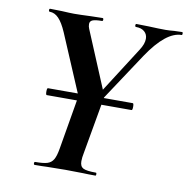

<svg xmlns="http://www.w3.org/2000/svg" viewBox="-73 -696 754 767"><g transform="rotate(10 304.0 -312.5)"><path d="M112 -297Q112 -311 116 -311H460Q464 -311 464 -297Q464 -283 460 -283H116Q112 -283 112 -297ZM294 -282 450 -526Q467 -552 467 -573Q467 -591 454.5 -602Q442 -613 420 -613Q416 -613 416 -619Q416 -625 420 -625L469 -624Q513 -622 538 -622Q553 -622 573 -624L605 -625Q608 -625 608 -619Q608 -613 605 -613Q542 -613 469 -504L311 -265ZM117 -12Q150 -12 166 -17Q182 -22 190.5 -36.5Q199 -51 204 -81L243 -310L344 -319L302 -81Q298 -62 298 -47Q298 -26 311.5 -19Q325 -12 363 -12Q366 -12 366 -6Q366 0 363 0Q331 0 313 -1L241 -2L167 -1Q149 0 117 0Q113 0 113 -6Q113 -12 117 -12ZM70 -613Q66 -613 66 -619Q66 -625 70 -625L117 -624Q151 -622 167 -622Q190 -622 236 -624L282 -625Q286 -625 286 -619Q286 -613 282 -613Q256 -613 244.5 -608.5Q233 -604 233 -592Q233 -582 237 -573L344 -317L254 -271L139 -542Q123 -579 106.5 -596Q90 -613 70 -613Z"/></g></svg>

Font: Cormorant Infant
Style: Bold Italic
Weight: 700
Italic angle: -10°
Designer: Christian Thalmann (Catharsis Fonts)
Foundry: Catharsis Fonts
Version: Version 4.000